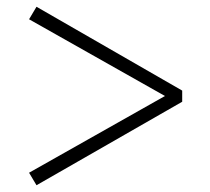

<svg xmlns="http://www.w3.org/2000/svg" viewBox="-20 -644 620 568"><path d="M519 -376 88 -624 66 -587 468 -360 66 -133 88 -96 519 -343Z"/></svg>

Font: Noto Serif CJK TC
Style: Regular
Weight: 400
Designer: Ryoko NISHIZUKA 西塚涼子 (kana & ideographs); Frank Grießhammer (Latin, Greek & Cyrillic); Wenlong ZHANG 张文龙 (bopomofo); San
Foundry: Adobe
Version: Version 2.001;hotconv 1.1.0;makeotfexe 2.6.0